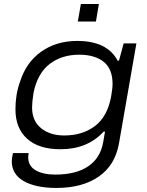

<svg xmlns="http://www.w3.org/2000/svg" viewBox="-20 -740 726 947"><path d="M363.8 -633.8 378.9 -720.2H467.8L453.1 -633.8ZM258.8 187Q156.2 187 97.2 153.3Q38.1 119.6 38.1 55.2Q38.1 41 43.9 15.1H121.1Q119.1 30.8 119.1 35.2Q119.1 78.6 155.8 99.9Q192.4 121.1 252.9 121.1Q355 121.1 415 80.3Q475.1 39.6 488.8 -38.1Q490.2 -47.4 493.4 -64.5Q496.6 -81.5 498 -90.8H491.2Q411.6 -3.9 277.8 -3.9Q171.4 -3.9 113.8 -55.7Q56.2 -107.4 56.2 -200.2Q56.2 -274.4 78.1 -335Q108.4 -432.1 183.1 -485.1Q257.8 -538.1 360.8 -538.1Q508.8 -538.1 560.1 -440.9H566.9L589.8 -525.9H652.8L566.9 -33.2Q547.9 75.2 466.8 131.1Q385.7 187 258.8 187ZM296.9 -71.8Q386.2 -71.8 447.8 -117.9Q509.3 -164.1 527.8 -262.2Q535.2 -303.7 535.2 -326.2Q535.2 -399.9 491.5 -435.1Q447.8 -470.2 370.1 -470.2Q328.6 -470.2 292.7 -459.2Q256.8 -448.2 226.6 -425.8Q196.3 -403.3 175.3 -366.2Q154.3 -329.1 145 -279.8Q138.2 -236.3 138.2 -210Q138.2 -143.6 182.6 -107.7Q227.1 -71.8 296.9 -71.8Z"/></svg>

Font: Archivo Expanded Light
Style: Italic
Weight: 300
Width: 7
Italic angle: -10°
Designer: Hector Gatti
Foundry: Omnibus-Type
Version: Version 2.001